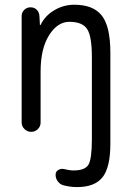

<svg xmlns="http://www.w3.org/2000/svg" viewBox="-20 -550 540 801"><path d="M110.4 0Q93.8 0 82 -11.7Q70.3 -23.4 70.3 -39.1V-483.4Q70.3 -498 81.1 -508.8Q91.8 -519.5 107.4 -519.5Q123 -519.5 133.3 -509.3Q143.6 -499 144.5 -483.4L146.5 -446.3Q146.5 -445.3 147.5 -445.3Q149.4 -445.3 149.4 -446.3Q168 -484.4 206.5 -507.3Q245.1 -530.3 290 -530.3Q369.1 -530.3 404.8 -484.9Q440.4 -439.5 440.4 -330.1V49.8Q440.4 148.4 407.7 189.5Q375 230.5 301.8 230.5Q273.4 230.5 247.1 223.6Q232.4 220.7 222.2 208Q211.9 195.3 211.9 178.7Q211.9 166 223.1 159.2Q234.4 152.3 247.1 155.3Q270.5 161.1 287.1 161.1Q334 161.1 348.6 137.7Q363.3 114.3 363.3 30.3V-311.5Q363.3 -399.4 343.3 -429.2Q323.2 -459 269.5 -459Q219.7 -459 184.6 -402.8Q149.4 -346.7 149.4 -252V-39.1Q149.4 -22.5 137.7 -11.2Q126 0 110.4 0Z"/></svg>

Font: Rounded-X Mgen+ 2m regular
Style: Regular
Weight: 400
Designer: [Source Han Sans]
Ryoko NISHIZUKA  (kana & ideographs); Paul D. Hunt (Latin, Greek & Cyrillic); Wenlong ZHANG  (bopomofo
Version: Version 1.059.20150602